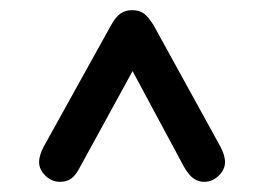

<svg xmlns="http://www.w3.org/2000/svg" viewBox="-20 -634 519 378"><path d="M241 -494 342 -306Q351 -290 360.5 -283Q370 -276 382 -276Q398 -276 410.5 -288Q423 -300 423 -315Q423 -329 413 -347L282 -585Q272 -601 263 -607.5Q254 -614 240 -614Q227 -614 217.5 -607.5Q208 -601 199 -585L67 -347Q57 -329 57 -315Q57 -300 69.5 -288Q82 -276 98 -276Q112 -276 121 -283Q130 -290 138 -306Z"/></svg>

Font: Beiruti Medium
Style: Regular
Weight: 500
Designer: Arlette Boutros
Foundry: Boutros
Version: Version 1.41